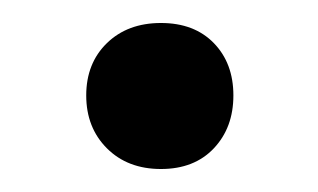

<svg xmlns="http://www.w3.org/2000/svg" viewBox="-20 -143 277 167"><path d="M120 4Q91 4 73 -14Q55 -32 55 -60Q55 -88 73 -105.5Q91 -123 120 -123Q149 -123 166 -105.5Q183 -88 183 -60Q183 -32 166 -14Q149 4 120 4Z"/></svg>

Font: Nunito SemiBold
Style: Regular
Weight: 600
Designer: Vernon Adams
Foundry: Vernon Adams
Version: Version 3.602